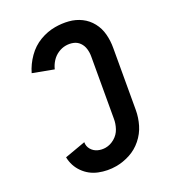

<svg xmlns="http://www.w3.org/2000/svg" viewBox="-182 -845 863 955"><g transform="rotate(-30 250.0 -367.5)"><path d="M203 8Q154 8 109 -10Q64 -28 36.5 -67Q9 -106 8 -155L124 -175Q120 -153 131 -134.5Q142 -116 161.5 -107Q181 -98 203 -98Q229 -98 254 -112.5Q279 -127 292.5 -152Q306 -177 310 -203L367 -526Q371 -547 368.5 -568Q366 -589 354.5 -605.5Q343 -622 324 -629.5Q305 -637 284 -637Q262 -637 240.5 -627.5Q219 -618 203 -600.5Q187 -583 178 -562L69 -603Q89 -644 122.5 -677.5Q156 -711 198.5 -727Q241 -743 284 -743Q322 -743 357.5 -734Q393 -725 421.5 -704Q450 -683 467 -651.5Q484 -620 487 -583Q490 -546 483 -508L426 -185Q419 -146 401 -109.5Q383 -73 351 -45Q319 -17 280 -4.5Q241 8 203 8Z"/></g></svg>

Font: Iosevka SS08
Style: Bold Italic
Weight: 700
Italic angle: -10°
Monospace: yes
Designer: Belleve Invis
Foundry: Belleve Invis
Version: 2.1.0; ttfautohint (v1.8.2)